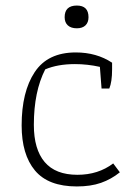

<svg xmlns="http://www.w3.org/2000/svg" viewBox="-20 -663 486 692"><path d="M213 -601Q213 -643 257 -643Q299 -643 299 -601Q299 -582 288 -571.5Q277 -561 257 -561Q236 -561 224.5 -571.5Q213 -582 213 -601ZM58 -211Q58 -332 105 -403Q152 -474 253 -474Q328 -474 384 -437V-413Q384 -368 374 -344H346L340 -422Q295 -432 250 -432Q188 -432 143 -413Q102 -333 102 -213Q102 -125 141 -79Q180 -33 259 -33Q334 -33 388 -74L412 -42Q381 -17 344 -4Q307 9 257 9Q154 9 106 -48.5Q58 -106 58 -211Z"/></svg>

Font: Athiti Light
Style: Regular
Weight: 300
Designer: CadsonDemak Team
Foundry: CadsonDemak
Version: Version 1.033